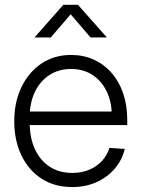

<svg xmlns="http://www.w3.org/2000/svg" viewBox="-20 -758 580 789"><path d="M276.9 10.7Q203.6 10.7 150.1 -24.2Q96.7 -59.1 67.6 -120.4Q38.6 -181.6 38.6 -259.8Q38.6 -338.9 68.4 -400.4Q98.1 -461.9 150.6 -497.1Q203.1 -532.2 272 -532.2Q322.3 -532.2 364.5 -513.4Q406.7 -494.6 437.7 -459.5Q468.8 -424.3 485.8 -375.2Q502.9 -326.2 502.9 -265.6V-244.1H74.2V-299.8H466.8L439.5 -281.2Q439.5 -338.4 418.5 -382.1Q397.5 -425.8 359.9 -450.2Q322.3 -474.6 272 -474.6Q221.2 -474.6 182.9 -449.5Q144.5 -424.3 123.3 -380.1Q102.1 -335.9 102.1 -277.8V-252Q102.1 -191.9 123.3 -145.5Q144.5 -99.1 183.8 -73.2Q223.1 -47.4 277.3 -47.4Q315.9 -47.4 346.9 -60.5Q377.9 -73.7 399.2 -96.9Q420.4 -120.1 429.7 -150.4L492.7 -146Q481.9 -100.1 451.4 -64.7Q420.9 -29.3 376.2 -9.3Q331.5 10.7 276.9 10.7ZM188.5 -604H123V-605.5L240.2 -738.3H300.3L418 -605.5V-604H352.1L270.5 -699.2Z"/></svg>

Font: Inter 28pt Light
Style: Regular
Weight: 300
Designer: Rasmus Andersson
Foundry: rsms
Version: Version 4.001;git-66647c0bb